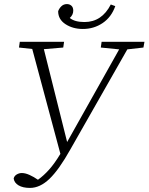

<svg xmlns="http://www.w3.org/2000/svg" viewBox="-20 -879 728 941"><path d="M474 -646 478 -674H688L683 -646L604 -637L325 -147Q269 -47 222.5 -2.5Q176 42 127 42Q92 42 71 29.5Q50 17 47 -4Q50 -17 62 -24Q74 -31 87 -31Q104 -31 125 -21.5Q146 -12 166 2Q194 -18 220.5 -47.5Q247 -77 276 -125L138 -639L73 -646L77 -674H294L290 -646L195 -638L309 -183L564 -637ZM386 -737Q337 -737 301 -760.5Q265 -784 265 -824Q270 -838 281 -848.5Q292 -859 308 -859Q321 -859 330 -851Q339 -843 339 -827Q339 -806 322 -791Q346 -771 394 -771Q479 -771 523 -857L545 -849Q526 -795 483 -766Q440 -737 386 -737Z"/></svg>

Font: Source Serif Pro Light
Style: Italic
Weight: 300
Italic angle: -12°
Designer: Frank Grießhammer
Foundry: Adobe Systems Incorporated
Version: Version 3.001;hotconv 1.0.111;makeotfexe 2.5.65597